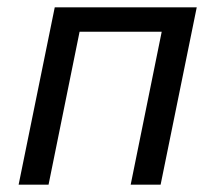

<svg xmlns="http://www.w3.org/2000/svg" viewBox="-20 -506 592 526"><path d="M31 0 130 -486H519L420 0H338L423 -419H198L113 0Z"/></svg>

Font: mr_Source Sans Pro
Style: Italic
Weight: 400
Italic angle: -11°
Designer: Paul D. Hunt
Foundry: Adobe Systems Incorporated
Version: Version 1.036;July 10, 2024;FontCreator 11.5.0.2430 64-bit